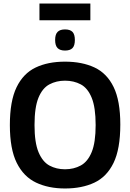

<svg xmlns="http://www.w3.org/2000/svg" viewBox="-20 -1060 737 1090"><path d="M349 10Q255 10 184.5 -23.5Q114 -57 75 -135.5Q36 -214 36 -350Q36 -486 74 -564.5Q112 -643 182 -676.5Q252 -710 349 -710Q446 -710 516.5 -677Q587 -644 625 -566Q663 -488 663 -353Q663 -214 624.5 -135Q586 -56 515.5 -23Q445 10 349 10ZM349 -99Q399 -99 438.5 -120.5Q478 -142 500.5 -196.5Q523 -251 523 -350Q523 -450 500.5 -505Q478 -560 438.5 -581Q399 -602 349 -602Q300 -602 260.5 -581Q221 -560 198.5 -505.5Q176 -451 176 -350Q176 -250 199 -195.5Q222 -141 261 -120Q300 -99 349 -99ZM349 -773Q321 -773 307 -787Q293 -801 293 -833Q293 -865 307 -879Q321 -893 349 -893Q378 -893 391.5 -879Q405 -865 405 -833Q405 -801 391.5 -787Q378 -773 349 -773ZM204 -945V-1040H493V-945Z"/></svg>

Font: Georama SemiBold
Style: Regular
Weight: 600
Designer: Jean-Baptiste Levee
Foundry: Production Type
Version: Version 1.000